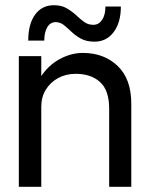

<svg xmlns="http://www.w3.org/2000/svg" viewBox="-20 -715 573 735"><path d="M186.1 -695Q140.5 -695 114.3 -658.9Q88.1 -622.9 88.1 -559.5H149.5Q149.5 -591.8 161.1 -611Q172.7 -630.3 193.1 -630.3Q210.7 -630.3 224.8 -618.9Q238.9 -607.5 254.1 -592.9Q269.4 -578.3 290.2 -566.9Q311 -555.5 341.9 -555.5Q387.5 -555.5 415.1 -592.1Q442.7 -628.7 442.7 -690H383.6Q383.6 -658 370.9 -639Q358.2 -620 337.2 -620Q316.9 -620 301.6 -631.4Q286.2 -642.9 270.6 -657.5Q254.9 -672.1 235 -683.6Q215.1 -695 186.1 -695ZM397.9 -299.5V0H482.6V-317.8Q482.6 -412.5 430.5 -462.4Q378.3 -512.4 297.3 -512.4Q251.6 -512.4 207.8 -488.4Q164 -464.4 135.2 -419.6Q106.5 -374.9 106.1 -312.4L138 -306.5Q138 -343.4 155.4 -371.7Q172.7 -400 202.6 -416.2Q232.4 -432.4 269.9 -432.4Q328.4 -432.4 363.1 -400.8Q397.9 -369.1 397.9 -299.5ZM52.1 -500V0H138V-500Z"/></svg>

Font: Overused Grotesk Light
Style: Regular
Weight: 300
Designer: RandomMaerks
Version: Version 0.005